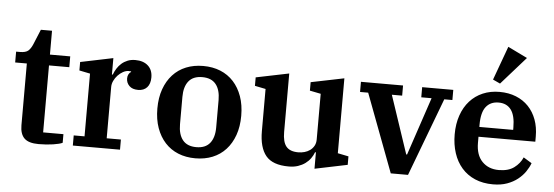

<svg xmlns="http://www.w3.org/2000/svg" viewBox="-51 -961 3261 1131"><g transform="rotate(5 1579.5 -395.5)"><path d="M206 9Q147 9 121.5 -16Q96 -41 96 -93V-458H27V-522H49Q84 -522 99 -535.5Q114 -549 125 -576L161 -663H227V-522H347V-458H227V-62H347V-11Q331 -3 292 3Q253 9 206 9Z M408 -60H472V-431L408 -444V-494L601 -534V-437H606Q613 -456 624 -473.5Q635 -491 650.5 -504.5Q666 -518 686 -526Q706 -534 731 -534Q779 -534 806.5 -509Q834 -484 834 -440Q834 -402 815 -381Q796 -360 762 -360Q728 -360 710 -378Q692 -396 692 -422Q692 -436 698 -447Q704 -458 712 -461V-465Q708 -466 698 -466Q681 -466 664 -456.5Q647 -447 633.5 -432.5Q620 -418 611.5 -400Q603 -382 603 -364V-60H687V0H408Z M1133 -54Q1187 -54 1213.5 -87Q1240 -120 1240 -180V-342Q1240 -402 1213.5 -435Q1187 -468 1133 -468Q1079 -468 1052.5 -435Q1026 -402 1026 -342V-180Q1026 -120 1052.5 -87Q1079 -54 1133 -54ZM1133 12Q1077 12 1031.5 -6.5Q986 -25 953.5 -60.5Q921 -96 903 -146.5Q885 -197 885 -261Q885 -325 903 -375.5Q921 -426 953.5 -461.5Q986 -497 1031.5 -515.5Q1077 -534 1133 -534Q1189 -534 1234.5 -515.5Q1280 -497 1312.5 -461.5Q1345 -426 1363 -375.5Q1381 -325 1381 -261Q1381 -197 1363 -146.5Q1345 -96 1312.5 -60.5Q1280 -25 1234.5 -6.5Q1189 12 1133 12Z M1685 12Q1590 12 1550 -36.5Q1510 -85 1510 -182V-431L1446 -444V-494L1641 -534V-188Q1641 -129 1663 -102.5Q1685 -76 1734 -76Q1753 -76 1771 -81Q1789 -86 1803.5 -96.5Q1818 -107 1827 -123Q1836 -139 1836 -161V-431L1771 -444V-494L1967 -534V-91L2031 -78V-28L1838 12V-85H1833Q1826 -66 1813.5 -48.5Q1801 -31 1782.5 -17.5Q1764 -4 1740 4Q1716 12 1685 12Z M2114 -462H2066V-522H2315V-462H2254L2369 -119H2374L2489 -462H2428V-522H2612V-462H2564L2390 0H2288Z M2893 12Q2833 12 2786.5 -8Q2740 -28 2708 -64.5Q2676 -101 2659.5 -151.5Q2643 -202 2643 -262Q2643 -324 2660.5 -374.5Q2678 -425 2710 -460.5Q2742 -496 2786.5 -515Q2831 -534 2885 -534Q2939 -534 2982.5 -516.5Q3026 -499 3056.5 -467Q3087 -435 3103.5 -390.5Q3120 -346 3120 -291V-260H2784V-224Q2784 -152 2821.5 -113.5Q2859 -75 2920 -75Q2976 -75 3010 -100Q3044 -125 3060 -162L3109 -132Q3100 -107 3082.5 -81.5Q3065 -56 3038.5 -35Q3012 -14 2976 -1Q2940 12 2893 12ZM2784 -318H2984V-331Q2984 -403 2958.5 -437Q2933 -471 2885 -471Q2837 -471 2810.5 -437.5Q2784 -404 2784 -332ZM2840 -603 2913 -803 3028 -747 2883 -583Z"/></g></svg>

Font: IBM Plex Serif SemiBold
Style: Regular
Weight: 600
Designer: Mike Abbink, Paul van der Laan, Pieter van Rosmalen
Foundry: Bold Monday
Version: Version 2.5